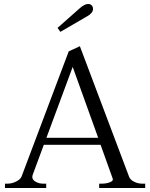

<svg xmlns="http://www.w3.org/2000/svg" viewBox="-20 -944 754 964"><path d="M283 -784 269 -804 382 -904Q405 -924 422 -924Q434 -924 440.5 -917Q447 -910 447 -899Q447 -879 419 -863ZM709 -22V0H478V-22H493Q514 -22 532 -29Q550 -36 546 -47L485 -217H200L144 -66Q142 -58 142 -56Q142 -41 159 -31.5Q176 -22 195 -22H212V0H5V-22H20Q40 -22 61 -32.5Q82 -43 88 -57L325 -686L381 -712L628 -57Q634 -41 653.5 -31.5Q673 -22 692 -22ZM473 -252 345 -608 213 -252Z"/></svg>

Font: Taviraj Light
Style: Regular
Weight: 300
Designer: Katatrad Team
Foundry: CadsonDemak
Version: Version 1.001